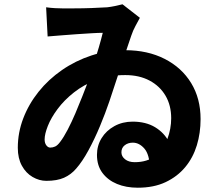

<svg xmlns="http://www.w3.org/2000/svg" viewBox="-20 -815 1040 895"><path d="M195 -781Q217 -778 236.5 -777Q256 -776 269 -776Q289 -776 327 -776Q365 -776 407 -777.5Q449 -779 480 -781Q497 -783 516.5 -787Q536 -791 551 -795L632 -732Q623 -715 611.5 -694Q600 -673 592 -649Q582 -620 565 -569.5Q548 -519 528.5 -459.5Q509 -400 490 -343Q471 -287 446 -227Q421 -167 392.5 -114.5Q364 -62 335 -29Q311 -1 278.5 13.5Q246 28 196 28Q163 28 132 10Q101 -8 82 -42.5Q63 -77 63 -126Q63 -197 88.5 -263.5Q114 -330 160 -387.5Q206 -445 269 -488.5Q332 -532 406.5 -556.5Q481 -581 564 -581Q668 -581 747.5 -540.5Q827 -500 871 -428Q915 -356 915 -260Q915 -195 897.5 -137.5Q880 -80 843.5 -36Q807 8 752 34Q697 60 622 60Q568 60 525.5 42.5Q483 25 457.5 -9Q432 -43 432 -93Q432 -136 453.5 -171Q475 -206 513 -227Q551 -248 598 -248Q660 -248 703 -222Q746 -196 768.5 -152Q791 -108 792 -52L679 -30Q677 -95 653 -122.5Q629 -150 599 -150Q577 -150 561.5 -138Q546 -126 546 -105Q546 -86 563 -72.5Q580 -59 608 -59Q667 -59 704.5 -89Q742 -119 760 -166.5Q778 -214 778 -264Q778 -324 751.5 -369Q725 -414 677 -439.5Q629 -465 564 -465Q489 -465 429.5 -442.5Q370 -420 324.5 -384Q279 -348 248.5 -307Q218 -266 203 -228Q188 -190 188 -165Q188 -148 196 -137.5Q204 -127 214 -127Q226 -127 237 -132Q248 -137 260 -153Q277 -175 295.5 -210.5Q314 -246 331.5 -287Q349 -328 364 -366.5Q379 -405 389 -431Q402 -470 415.5 -512Q429 -554 440.5 -593.5Q452 -633 459 -662Q439 -662 406.5 -660Q374 -658 336.5 -655.5Q299 -653 263.5 -650Q228 -647 202 -645Z"/></svg>

Font: Noto Sans SC ExtraBold
Style: Regular
Weight: 800
Designer: Ryoko NISHIZUKA 西塚涼子 (kana, bopomofo & ideographs); Paul D. Hunt (Latin, Greek & Cyrillic); Sandoll Communications 산돌커뮤니
Foundry: Adobe
Version: Version 2.004-H2;hotconv 1.0.118;makeotfexe 2.5.65603